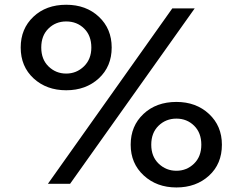

<svg xmlns="http://www.w3.org/2000/svg" viewBox="-20 -783 1035 820"><path d="M538.1 -165Q538.1 -245.1 592.8 -296.4Q647.5 -347.7 733.4 -347.7Q817.4 -347.7 872.6 -296.4Q927.7 -245.1 927.7 -165Q927.7 -83 872.6 -32.7Q817.4 17.6 733.4 17.6Q649.4 17.6 593.8 -33.7Q538.1 -85 538.1 -165ZM626 -165Q626 -114.3 657.7 -84Q689.5 -53.7 733.4 -53.7Q777.3 -53.7 808.6 -84Q839.8 -114.3 839.8 -165Q839.8 -215.8 809.1 -246.1Q778.3 -276.4 733.4 -276.4Q688.5 -276.4 657.2 -246.1Q626 -215.8 626 -165ZM68.4 -580.1Q68.4 -660.2 122.6 -711.4Q176.8 -762.7 262.7 -762.7Q347.7 -762.7 402.3 -711.4Q457 -660.2 457 -580.1Q457 -499 401.9 -448.2Q346.7 -397.5 262.7 -397.5Q178.7 -397.5 123.5 -448.2Q68.4 -499 68.4 -580.1ZM156.2 -580.1Q156.2 -529.3 187.5 -499Q218.8 -468.8 262.7 -468.8Q306.6 -468.8 338.4 -499.5Q370.1 -530.3 370.1 -580.1Q370.1 -630.9 339.4 -661.1Q308.6 -691.4 262.7 -691.4Q217.8 -691.4 187 -661.1Q156.2 -630.9 156.2 -580.1ZM184.6 2 715.8 -747.1H811.5L279.3 2Z"/></svg>

Font: Gothic A1 Medium
Style: Regular
Weight: 500
Designer: HanYang I&C Co.,Ltd.
Foundry: HanYang I&C Co.,Ltd.
Version: Version 2.50